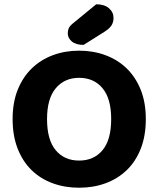

<svg xmlns="http://www.w3.org/2000/svg" viewBox="-20 -861 740 898"><path d="M662 -304Q662 -226 638.5 -166Q615 -106 573 -65.5Q531 -25 474 -4Q417 17 350 17Q283 17 226 -4Q169 -25 127.5 -65.5Q86 -106 62.5 -166Q39 -226 39 -304Q39 -382 63 -441.5Q87 -501 129 -541.5Q171 -582 227.5 -603Q284 -624 350 -624Q416 -624 473 -603Q530 -582 572 -541.5Q614 -501 638 -441.5Q662 -382 662 -304ZM500 -304Q500 -400 459.5 -448.5Q419 -497 350 -497Q282 -497 241 -448.5Q200 -400 200 -304Q200 -207 240.5 -158.5Q281 -110 350 -110Q419 -110 459.5 -158.5Q500 -207 500 -304ZM430 -841Q468 -841 489.5 -822.5Q511 -804 511 -777Q511 -758 502 -743Q493 -728 468 -712L371 -651Q335 -651 316 -667Q297 -683 297 -705Q297 -717 301 -727.5Q305 -738 319 -750Z"/></svg>

Font: Baloo Thambi 2
Style: Bold
Weight: 700
Designer: Aadarsh Rajan and Ek Type
Foundry: Ek Type
Version: Version 1.640;hotconv 1.0.111;makeotfexe 2.5.65597; ttfautoh